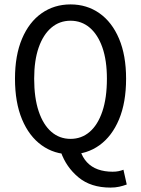

<svg xmlns="http://www.w3.org/2000/svg" viewBox="-20 -688 640 871"><path d="M300 12Q226 12 169 -29Q112 -70 80 -146.5Q48 -223 48 -331Q48 -437 80 -512.5Q112 -588 169 -628Q226 -668 300 -668Q374 -668 431 -628Q488 -588 520 -512.5Q552 -437 552 -331Q552 -223 520 -146.5Q488 -70 431 -29Q374 12 300 12ZM300 -58Q350 -58 387 -90Q424 -122 444.5 -183Q465 -244 465 -331Q465 -414 444.5 -472.5Q424 -531 387 -562.5Q350 -594 300 -594Q250 -594 213 -562.5Q176 -531 155.5 -472.5Q135 -414 135 -331Q135 -244 155.5 -183Q176 -122 213 -90Q250 -58 300 -58ZM481 163Q392 163 336 116.5Q280 70 256 1L344 -6Q354 26 374.5 48Q395 70 424.5 80.5Q454 91 491 91Q506 91 518 88.5Q530 86 540 82L555 149Q539 155 521 159Q503 163 481 163Z"/></svg>

Font: Source Code Variable
Style: Regular
Weight: 400
Monospace: yes
Designer: Paul D. Hunt, Teo Tuominen
Foundry: Adobe Systems Incorporated
Version: Version 1.010;hotconv 1.0.106;makeotfexe 2.5.65593